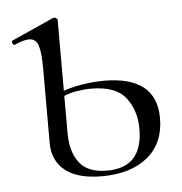

<svg xmlns="http://www.w3.org/2000/svg" viewBox="-39 -432 458 483"><g transform="rotate(-5 190.5 -191.0)"><path d="M200 13Q139 13 107.5 -12Q76 -37 76 -82V-270Q76 -311 70 -328.5Q64 -346 47 -346Q40 -346 31 -343.5Q22 -341 11 -336Q7 -334 4.5 -340Q2 -346 6 -347L111 -394Q113 -395 115 -395Q117 -395 120 -393Q123 -391 123 -388V-103Q123 -55 144.5 -27.5Q166 0 214 0Q304 0 304 -98Q304 -144 279 -176.5Q254 -209 191 -209Q174 -209 153.5 -205.5Q133 -202 110 -191L104 -202Q136 -216 168 -221Q200 -226 225 -226Q358 -226 358 -120Q358 -57 315.5 -22Q273 13 200 13Z"/></g></svg>

Font: Cormorant Infant Light
Style: Regular
Weight: 300
Designer: Christian Thalmann (Catharsis Fonts)
Foundry: Catharsis Fonts
Version: Version 4.001